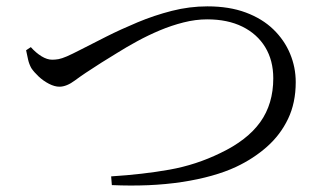

<svg xmlns="http://www.w3.org/2000/svg" viewBox="-20 -637 1040 601"><path d="M76.5 -489.5Q92.4 -471.6 110 -460.8Q127.6 -450.1 143.3 -450.1Q153.2 -450.1 163.3 -451.9Q173.3 -453.7 189.4 -460.6Q205.5 -467.6 231.6 -481.1Q267.1 -499.5 312.6 -522.3Q358.1 -545.2 410.3 -567Q462.4 -588.8 517.8 -603Q573.2 -617.1 629.3 -617.1Q697.5 -617.1 749.2 -597.9Q801 -578.6 835.7 -545Q870.4 -511.3 888 -468.8Q905.7 -426.4 905.7 -379.9Q905.7 -315.1 881.7 -265Q857.7 -214.8 815.6 -177.6Q773.5 -140.3 718.8 -114.6Q685.8 -99.1 642.8 -87Q599.7 -74.9 549.6 -67.3Q499.6 -59.7 444.2 -57.3Q388.9 -55 330.1 -57.6L327.9 -84.9Q427.8 -91.2 510.8 -106Q593.8 -120.8 669.5 -157.8Q753.7 -197.8 794.6 -254.7Q835.4 -311.7 835.4 -391.8Q835.4 -447.8 810.2 -489.3Q785 -530.7 738.7 -553.6Q692.5 -576.4 628.4 -576.4Q592.2 -576.4 554.5 -566.8Q516.8 -557.3 480.1 -541.9Q443.4 -526.4 409.8 -508.1Q376.2 -489.8 347.5 -471.8Q318.8 -453.9 296.2 -440.1Q241 -405.1 214.7 -385.3Q188.4 -365.6 166.1 -365.6Q151 -365.6 133.3 -374.7Q115.5 -383.9 100.9 -397.6Q86.3 -411.4 78.1 -423.7Q71.1 -436.3 67.9 -450.6Q64.6 -464.9 61.7 -479.7Z"/></svg>

Font: Noto Serif JP
Style: Regular
Weight: 200
Designer: Ryoko NISHIZUKA 西塚涼子 (kana & ideographs); Frank Grießhammer (Latin, Greek & Cyrillic); Wenlong ZHANG 张文龙 (bopomofo); San
Foundry: Adobe
Version: Version 2.001;hotconv 1.1.0;makeotfexe 2.6.0